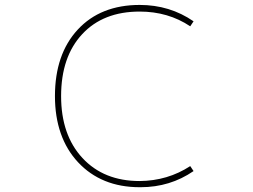

<svg xmlns="http://www.w3.org/2000/svg" viewBox="-20 -783 1040 790"><path d="M558.6 -12.7Q556.6 -12.7 554.7 -12.7Q475.6 -12.7 412.1 -38.6Q348.6 -64.5 301.3 -115.2Q253.9 -166 230 -234.4Q206.1 -302.7 206.1 -387.7Q206.1 -473.6 229.5 -542Q252.9 -610.4 299.8 -661.1Q346.7 -711.9 410.6 -737.3Q474.6 -762.7 554.7 -762.7Q678.7 -762.7 776.4 -695.3L762.7 -674.8Q671.9 -735.4 554.7 -735.4Q404.3 -735.4 317.9 -642.1Q231.4 -548.8 231.4 -387.7Q231.4 -227.5 319.3 -132.8Q407.2 -38.1 554.7 -38.1Q669.9 -39.1 762.7 -99.6L776.4 -79.1Q679.7 -12.7 558.6 -12.7Z"/></svg>

Font: Mgen+ 1m thin
Style: Regular
Weight: 100
Designer: [Source Han Sans]
Ryoko NISHIZUKA  (kana & ideographs); Paul D. Hunt (Latin, Greek & Cyrillic); Wenlong ZHANG  (bopomofo
Version: Version 1.059.20150602